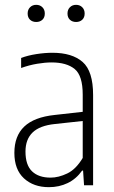

<svg xmlns="http://www.w3.org/2000/svg" viewBox="-20 -767 470 795"><path d="M182.5 8Q119 8 79.2 -28.5Q39.5 -65 39.5 -134Q39.5 -204 80.5 -243Q121.5 -282 206.5 -291L322.5 -304V-375Q322.5 -454 289.2 -481.2Q256 -508.5 193.5 -508.5Q167 -508.5 134 -503Q101 -497.5 67.5 -485.5V-527Q95 -537.5 130.5 -543Q166 -548.5 197 -548.5Q278.5 -548.5 322 -510.5Q365.5 -472.5 365.5 -373.5V0H328L324 -60.5H320Q295.5 -26 260.2 -9Q225 8 182.5 8ZM85.5 -139.5Q85.5 -83.5 112.8 -57.5Q140 -31.5 189.5 -31.5Q222.5 -31.5 258.5 -48.8Q294.5 -66 322.5 -113V-266L207 -253.5Q144.5 -247 115 -218.5Q85.5 -190 85.5 -139.5ZM295 -676Q279.5 -676 269.5 -685.2Q259.5 -694.5 259.5 -711Q259.5 -727 269.5 -737Q279.5 -747 295 -747Q310.5 -747 320.5 -737Q330.5 -727 330.5 -711Q330.5 -694.5 320.5 -685.2Q310.5 -676 295 -676ZM130 -676Q114.5 -676 104.5 -685.2Q94.5 -694.5 94.5 -711Q94.5 -727 104.5 -737Q114.5 -747 130 -747Q145.5 -747 155.5 -737Q165.5 -727 165.5 -711Q165.5 -694.5 155.5 -685.2Q145.5 -676 130 -676Z"/></svg>

Font: Encode Sans Condensed Condensed ExtraLight
Style: Regular
Weight: 200
Width: 3
Designer: Multiple Designers
Foundry: Impallari Type
Version: Version 3.000; ttfautohint (v1.8.3) -l 8 -r 50 -G 200 -x 14 